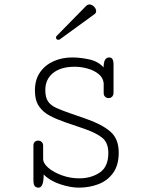

<svg xmlns="http://www.w3.org/2000/svg" viewBox="-20 -839 645 867"><path d="M244.6 -659.2Q232.9 -659.2 232.9 -669.9Q232.9 -673.8 236.3 -677.2L368.7 -812Q375.5 -818.8 383.8 -818.8Q395 -818.8 404.5 -809.1Q414.1 -799.3 414.1 -789.1Q414.1 -780.3 407.2 -775.4L250 -661.1Q248 -659.2 244.6 -659.2ZM154.3 8.3Q142.1 8.3 136.5 0.7Q130.9 -6.8 130.9 -27.8V-181.2Q130.9 -192.9 137.2 -198.5Q143.6 -204.1 152.3 -204.1Q161.1 -204.1 168 -198.2Q174.8 -192.4 174.8 -180.2V-122.1Q174.8 -101.1 198.7 -80.8Q222.7 -60.5 260 -47.1Q297.4 -33.7 337.9 -33.7Q391.6 -33.7 430.4 -59.8Q469.2 -85.9 469.2 -148.4Q469.2 -195.8 439.9 -218.3Q410.6 -240.7 356.9 -258.8L276.9 -286.1Q238.3 -299.3 206.8 -315.4Q175.3 -331.5 156.5 -358.4Q137.7 -385.3 137.7 -430.2Q137.7 -479 160.6 -512.2Q183.6 -545.4 221.9 -562.5Q260.3 -579.6 306.2 -579.6Q341.3 -579.6 381.8 -571Q422.4 -562.5 447.8 -534.7Q447.8 -579.6 473.1 -579.6Q482.9 -579.6 487.8 -572Q492.7 -564.5 492.7 -545.4V-421.9Q492.7 -408.7 486.1 -402.3Q479.5 -396 470.2 -396Q461.9 -396 455.1 -401.9Q448.2 -407.7 448.2 -418.9V-463.4Q445.3 -488.8 424.8 -505.1Q404.3 -521.5 375.2 -529.5Q346.2 -537.6 317.4 -537.6Q254.9 -537.6 219.7 -509.3Q184.6 -481 184.6 -432.6Q184.6 -398.9 197 -380.9Q209.5 -362.8 235.1 -351.3Q260.7 -339.8 300.3 -326.2L366.7 -303.2Q438 -278.8 477.1 -245.8Q516.1 -212.9 516.1 -150.4Q516.1 -92.8 490.7 -57.9Q465.3 -22.9 424.3 -7.3Q383.3 8.3 336.4 8.3Q297.4 8.3 251 -7.3Q204.6 -22.9 177.2 -51.3Q177.2 8.3 154.3 8.3Z"/></svg>

Font: Cutive Mono
Style: Regular
Weight: 400
Designer: Vernon Adams
Foundry: Vernon Adams
Version: Version 1.110; ttfautohint (v1.8.4.7-5d5b)